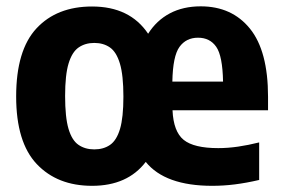

<svg xmlns="http://www.w3.org/2000/svg" viewBox="-20 -576 892 606"><path d="M270.5 10.5Q161 10.5 96 -58.2Q31 -127 31 -271.5Q31 -417.5 95.2 -486.5Q159.5 -555.5 270.5 -555.5Q390 -555.5 447.5 -469.5Q474 -511.5 516 -533.8Q558 -556 613.5 -556Q712 -556 769 -485.5Q826 -415 826 -270.5V-228H524.5Q527.5 -160.5 559.8 -134.5Q592 -108.5 669 -108.5Q699 -108.5 731.5 -113.2Q764 -118 798 -126.5V-8Q757 1.5 721.2 6Q685.5 10.5 650 10.5Q501 10.5 440 -65Q382.5 10.5 270.5 10.5ZM605 -457Q567.5 -457 546.5 -428Q525.5 -399 524 -318.5H684Q682.5 -399.5 662.5 -428.2Q642.5 -457 605 -457ZM277.5 -104.5Q307 -104.5 327.5 -118.8Q348 -133 358.8 -169Q369.5 -205 369.5 -271Q369.5 -338.5 358.5 -375.2Q347.5 -412 327 -426.2Q306.5 -440.5 277.5 -440.5Q249 -440.5 228.2 -426.2Q207.5 -412 196.5 -375.8Q185.5 -339.5 185.5 -273Q185.5 -206 196.2 -169.5Q207 -133 227.8 -118.8Q248.5 -104.5 277.5 -104.5Z"/></svg>

Font: Encode Sans SmCnd
Style: Bold
Weight: 700
Width: 4
Designer: Multiple Designers
Foundry: Impallari Type
Version: Version 3.002; ttfautohint (v1.8.3) -l 8 -r 50 -G 200 -x 14 